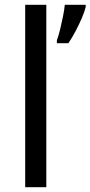

<svg xmlns="http://www.w3.org/2000/svg" viewBox="-20 -780 377 800"><path d="M173 0H85V-760H173ZM337 -751Q333 -733 321.5 -706Q310 -679 295 -650.5Q280 -622 265 -600H217V-612Q224 -631 230.5 -657.5Q237 -684 242.5 -711.5Q248 -739 250 -760H337Z"/></svg>

Font: Noto Sans Ol Chiki
Style: Regular
Weight: 400
Designer: Monotype Design Team, Lewis McGuffie
Foundry: Monotype Imaging Inc.
Version: Version 2.003